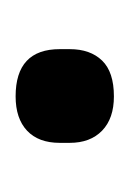

<svg xmlns="http://www.w3.org/2000/svg" viewBox="21 -182 169 252"><g transform="rotate(-90 106.0 -56.5)"><path d="M105 8Q76 8 60 -7.5Q44 -23 44 -50V-63Q44 -91 60 -106Q76 -121 105 -121Q167 -121 167 -63V-50Q167 -23 152 -7.5Q137 8 105 8Z"/></g></svg>

Font: Sofia Sans Condensed SemiBold
Style: Regular
Weight: 600
Designer: Botio Nikoltchev, Ani Petrova
Foundry: lettersoup
Version: Version 4.101